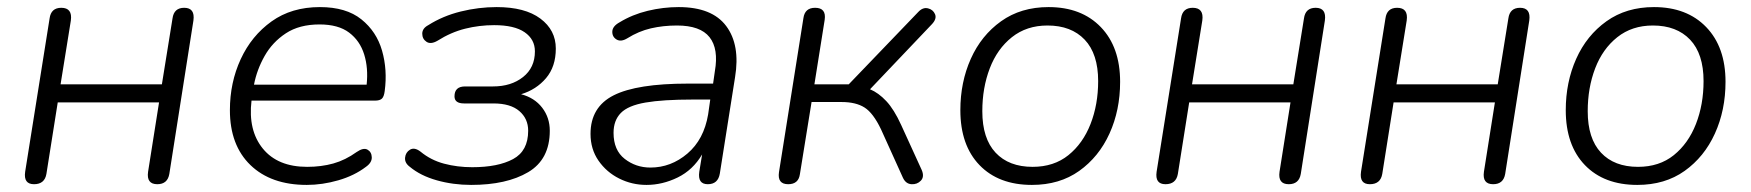

<svg xmlns="http://www.w3.org/2000/svg" viewBox="-20 -514 4943 542"><path d="M76 6Q46 6 51 -29L120 -462Q124 -492 153 -492Q185 -492 180 -456L151 -276H437L467 -462Q471 -492 500 -492Q531 -492 526 -456L458 -23Q453 6 424 6Q393 6 398 -29L429 -225H143L111 -23Q106 6 76 6Z M846 8Q745 8 687 -48Q629 -104 629 -203Q629 -281 659.5 -347Q690 -413 746.5 -453.5Q803 -494 883 -494Q957 -494 1000 -459.5Q1043 -425 1058.5 -371Q1074 -317 1066 -257Q1064 -241 1058 -235.5Q1052 -230 1039 -230H690Q680 -146 722 -94.5Q764 -43 847 -43Q887 -43 921 -52.5Q955 -62 987 -85Q1006 -98 1017.5 -91.5Q1029 -85 1029.5 -70Q1030 -55 1013 -43Q980 -18 935 -5Q890 8 846 8ZM882 -445Q825 -445 787 -420Q749 -395 727 -356Q705 -317 697 -275H1015Q1020 -322 1008 -360.5Q996 -399 965.5 -422Q935 -445 882 -445Z M1310 8Q1259 8 1213 -5Q1167 -18 1137 -43Q1122 -54 1123.5 -69Q1125 -84 1137.5 -91.5Q1150 -99 1167 -86Q1196 -62 1233.5 -52Q1271 -42 1313 -42Q1386 -42 1428.5 -65Q1471 -88 1471 -145Q1471 -179 1446 -200.5Q1421 -222 1373 -222H1290Q1263 -222 1263 -242Q1263 -270 1293 -270H1372Q1423 -270 1456.5 -296.5Q1490 -323 1490 -369Q1490 -403 1461 -423Q1432 -443 1375 -443Q1333 -443 1293 -433Q1253 -423 1215 -399Q1196 -388 1184 -396Q1172 -404 1172 -419Q1172 -434 1189 -443Q1230 -469 1280.5 -481.5Q1331 -494 1382 -494Q1462 -494 1505.5 -461.5Q1549 -429 1549 -377Q1549 -326 1521.5 -293.5Q1494 -261 1451 -248Q1489 -238 1510.5 -210Q1532 -182 1532 -145Q1532 -64 1471 -28Q1410 8 1310 8Z M1805 8Q1764 8 1728 -10Q1692 -28 1669.5 -60.5Q1647 -93 1647 -136Q1647 -212 1712.5 -245Q1778 -278 1922 -278H1993L1998 -313Q2009 -376 1983 -409Q1957 -442 1891 -442Q1852 -442 1817.5 -434Q1783 -426 1751 -406Q1733 -395 1720.5 -402.5Q1708 -410 1708.5 -425Q1709 -440 1729 -451Q1765 -473 1808.5 -483.5Q1852 -494 1896 -494Q1990 -494 2030 -440.5Q2070 -387 2055 -296L2012 -24Q2007 6 1978 6Q1949 6 1954 -29L1962 -78Q1936 -34 1893 -13Q1850 8 1805 8ZM1816 -41Q1874 -41 1920.5 -80.5Q1967 -120 1979 -191L1985 -233H1936Q1851 -233 1802 -224.5Q1753 -216 1732.5 -195Q1712 -174 1712 -139Q1712 -90 1743.5 -65.5Q1775 -41 1816 -41Z M2205 6Q2174 6 2179 -28L2248 -463Q2252 -492 2281 -492Q2313 -492 2308 -458L2279 -276H2376L2572 -480Q2585 -494 2599.5 -490.5Q2614 -487 2619.5 -474Q2625 -461 2611 -446L2436 -262Q2460 -252 2482 -228.5Q2504 -205 2524 -161L2582 -34Q2590 -15 2579.5 -4Q2569 7 2553 6Q2537 5 2529 -12L2467 -149Q2445 -195 2420.5 -210.5Q2396 -226 2356 -226H2271L2238 -22Q2234 6 2205 6Z M2893 8Q2799 8 2745 -48Q2691 -104 2691 -203Q2691 -282 2720.5 -348Q2750 -414 2806 -454Q2862 -494 2940 -494Q3033 -494 3087.5 -437.5Q3142 -381 3142 -283Q3142 -203 3112 -137Q3082 -71 3026.5 -31.5Q2971 8 2893 8ZM2895 -43Q2955 -43 2996 -76Q3037 -109 3058.5 -164Q3080 -219 3080 -285Q3080 -362 3042 -402Q3004 -442 2937 -442Q2878 -442 2836.5 -409Q2795 -376 2774 -321Q2753 -266 2753 -200Q2753 -123 2790.5 -83Q2828 -43 2895 -43Z M3270 6Q3240 6 3245 -29L3314 -462Q3318 -492 3347 -492Q3379 -492 3374 -456L3345 -276H3631L3661 -462Q3665 -492 3694 -492Q3725 -492 3720 -456L3652 -23Q3647 6 3618 6Q3587 6 3592 -29L3623 -225H3337L3305 -23Q3300 6 3270 6Z M3847 6Q3817 6 3822 -29L3891 -462Q3895 -492 3924 -492Q3956 -492 3951 -456L3922 -276H4208L4238 -462Q4242 -492 4271 -492Q4302 -492 4297 -456L4229 -23Q4224 6 4195 6Q4164 6 4169 -29L4200 -225H3914L3882 -23Q3877 6 3847 6Z M4602 8Q4508 8 4454 -48Q4400 -104 4400 -203Q4400 -282 4429.5 -348Q4459 -414 4515 -454Q4571 -494 4649 -494Q4742 -494 4796.5 -437.5Q4851 -381 4851 -283Q4851 -203 4821 -137Q4791 -71 4735.5 -31.5Q4680 8 4602 8ZM4604 -43Q4664 -43 4705 -76Q4746 -109 4767.5 -164Q4789 -219 4789 -285Q4789 -362 4751 -402Q4713 -442 4646 -442Q4587 -442 4545.5 -409Q4504 -376 4483 -321Q4462 -266 4462 -200Q4462 -123 4499.5 -83Q4537 -43 4604 -43Z"/></svg>

Font: Nunito Light
Style: Italic
Weight: 300
Italic angle: -9°
Designer: Vernon Adams
Foundry: Vernon Adams
Version: Version 3.601; ttfautohint (v1.8.2.53-6de2)